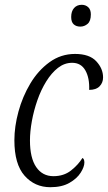

<svg xmlns="http://www.w3.org/2000/svg" viewBox="-20 -771 450 801"><path d="M190 10Q125 10 82.5 -38Q40 -86 40 -186Q40 -243 57 -305.5Q74 -368 106.5 -422.5Q139 -477 186.5 -511.5Q234 -546 293 -546Q353 -546 381.5 -515.5Q410 -485 410 -448Q410 -426 395.5 -411Q381 -396 352 -396Q354 -446 336 -477.5Q318 -509 281 -509Q249 -509 222 -488Q195 -467 173 -431.5Q151 -396 136 -353Q121 -310 113 -266Q105 -222 105 -185Q105 -112 131 -74Q157 -36 203 -36Q246 -36 276 -59.5Q306 -83 324 -112Q332 -108 332 -93Q332 -75 316.5 -50.5Q301 -26 269.5 -8Q238 10 190 10ZM315 -660Q298 -660 287.5 -669.5Q277 -679 277 -700Q277 -724 289 -737.5Q301 -751 321 -751Q337 -751 348 -741Q359 -731 359 -711Q359 -683 345.5 -671.5Q332 -660 315 -660Z"/></svg>

Font: Noto Serif Condensed Light
Style: Italic
Weight: 300
Width: 3
Italic angle: -12°
Designer: Monotype Design Team
Foundry: Monotype Imaging Inc.
Version: Version 2.014; ttfautohint (v1.8.4.7-5d5b)